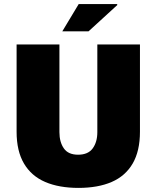

<svg xmlns="http://www.w3.org/2000/svg" viewBox="-20 -905 764 937"><path d="M363 12Q268 12 200.5 -17Q133 -46 97 -107Q61 -168 61 -262V-688H270V-260Q270 -212 291.5 -181Q313 -150 361 -150Q410 -150 432.5 -181Q455 -212 455 -260V-688H663V-262Q663 -168 627.5 -107Q592 -46 525 -17Q458 12 363 12ZM284 -752 364 -885H551L553 -881L412 -752Z"/></svg>

Font: Archivo SemiCondensed Black
Style: Regular
Weight: 900
Width: 4
Designer: Hector Gatti
Foundry: Omnibus-Type
Version: Version 2.001